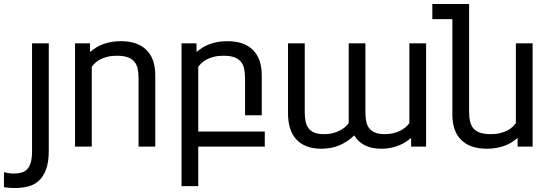

<svg xmlns="http://www.w3.org/2000/svg" viewBox="-95 -736 2760 964"><path d="M-75.2 128.9Q-62.5 131.3 -51 133.3Q-39.6 135.3 -26.9 135.3Q-4.9 135.3 12.5 130.6Q29.8 126 41.7 113.5Q53.7 101.1 59.8 78.6Q65.9 56.2 65.9 21V-518.6H149.9V21Q149.9 77.6 136.5 114Q123 150.4 100.1 171.4Q77.1 192.4 46.1 200.2Q15.1 208 -20.5 208Q-33.2 208 -47.4 207Q-61.5 206.1 -75.2 204.1Z M356.9 -518.6V-475.1Q372.1 -487.3 388.2 -497.6Q404.3 -507.8 423.1 -514.6Q441.9 -521.5 463.9 -525.4Q485.8 -529.3 512.2 -529.3Q595.2 -529.3 639.9 -485.4Q684.6 -441.4 684.6 -358.4V0H600.6V-343.3Q600.6 -371.6 595.7 -392.6Q590.8 -413.6 578.4 -427.7Q565.9 -441.9 544.9 -449Q523.9 -456.1 492.2 -456.1Q464.8 -456.1 444.3 -450.9Q423.8 -445.8 408.4 -437.7Q393.1 -429.7 382.6 -419.7Q372.1 -409.7 365.7 -400.4V0H281.7V-518.6Z M891.6 -518.6V-475.1Q906.7 -487.3 922.9 -497.6Q939 -507.8 957.8 -514.6Q976.6 -521.5 998.5 -525.4Q1020.5 -529.3 1046.9 -529.3Q1129.9 -529.3 1174.6 -485.4Q1219.2 -441.4 1219.2 -358.4V-157.2H1135.3V-343.3Q1135.3 -371.6 1130.4 -392.6Q1125.5 -413.6 1113 -427.7Q1100.6 -441.9 1079.6 -449Q1058.6 -456.1 1026.9 -456.1Q999.5 -456.1 979 -450.9Q958.5 -445.8 943.1 -437.7Q927.7 -429.7 917.2 -419.7Q906.7 -409.7 900.4 -400.4V-75.7H1234.4V0H900.4V198.7H816.4V-518.6Z M1969.2 0V-43.5Q1958 -34.2 1943.6 -24.4Q1929.2 -14.6 1910.4 -6.8Q1891.6 1 1868.9 5.9Q1846.2 10.7 1818.8 10.7Q1770.5 10.7 1736.6 -6.6Q1702.6 -23.9 1683.6 -56.2Q1652.8 -25.9 1611.8 -7.6Q1570.8 10.7 1519 10.7Q1475.1 10.7 1443.4 -2Q1411.6 -14.6 1391.1 -37.8Q1370.6 -61 1360.8 -94Q1351.1 -127 1351.1 -167.5V-518.6H1435.1V-175.3Q1435.1 -148.4 1439.2 -127.4Q1443.4 -106.4 1454.1 -92Q1464.8 -77.6 1483.6 -70.1Q1502.4 -62.5 1532.2 -62.5Q1559.1 -62.5 1579.6 -68.4Q1600.1 -74.2 1615.2 -82.8Q1630.4 -91.3 1640.4 -100.8Q1650.4 -110.4 1655.8 -118.2V-518.6H1739.7V-175.3Q1739.7 -152.3 1742.7 -132.1Q1745.6 -111.8 1755.9 -96.2Q1766.1 -80.6 1785.4 -71.5Q1804.7 -62.5 1836.9 -62.5Q1859.4 -62.5 1878.7 -66.9Q1897.9 -71.3 1913.6 -79.1Q1929.2 -86.9 1941.2 -96.9Q1953.1 -106.9 1960.4 -118.2V-518.6H2044.4V0Z M2503.9 0V-43.5Q2488.8 -30.8 2472.7 -20.8Q2456.5 -10.7 2437.7 -3.9Q2418.9 2.9 2397 6.8Q2375 10.7 2348.6 10.7Q2265.6 10.7 2220.9 -33.2Q2176.3 -77.1 2176.3 -160.2V-640.1H2075.7V-715.8H2260.3V-175.3Q2260.3 -147 2265.1 -126Q2270 -105 2282.5 -90.8Q2294.9 -76.7 2315.9 -69.6Q2336.9 -62.5 2368.7 -62.5Q2395.5 -62.5 2416.3 -67.6Q2437 -72.8 2452.4 -80.8Q2467.8 -88.9 2478 -98.9Q2488.3 -108.9 2495.1 -118.2V-518.6H2579.1V0Z"/></svg>

Font: Arian AMU
Style: Regular
Weight: 400
Designer: Ruben Hakobyan (Tarumian)
Foundry: Ruben Hakobyan (Tarumian)
Version: Version 4.003